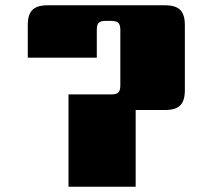

<svg xmlns="http://www.w3.org/2000/svg" viewBox="-20 -706 773 726"><path d="M160 -686H604Q644 -686 661.5 -668.5Q679 -651 679 -611V-365Q679 -325 661.5 -307.5Q644 -290 604 -290H493V0H239V-349H401Q420 -349 427.5 -356.5Q435 -364 435 -383V-593Q435 -612 427.5 -619.5Q420 -627 401 -627H380Q360 -627 353 -619.5Q346 -612 346 -593V-488H85V-611Q85 -651 102.5 -668.5Q120 -686 160 -686Z"/></svg>

Font: Sarpanch Black
Style: Regular
Weight: 900
Designer: Manushi Parikh (Devanagari and Latin), Jyotish Sonowal (Devanagari)
Foundry: Indian Type Foundry
Version: Version 2.004;PS 1.0;hotconv 1.0.78;makeotf.lib2.5.61930; tt